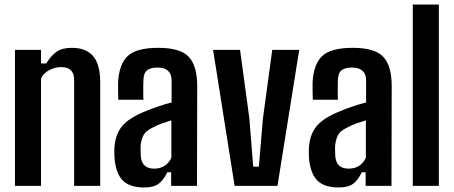

<svg xmlns="http://www.w3.org/2000/svg" viewBox="-20 -820 2002 847"><path d="M46 0V-600H161V-540H184Q204 -573 228.5 -591Q253 -609 297 -609Q358 -609 389.5 -574Q421 -539 422 -461V0H307V-470Q306 -524 250 -524Q223 -524 197 -510.5Q171 -497 161 -473V0Z M616 7Q553 7 522 -23.5Q491 -54 485 -124Q485 -135 484.5 -148Q484 -161 485 -171Q489 -228 519.5 -264.5Q550 -301 626 -331Q653 -342 679.5 -351Q706 -360 737 -368V-465Q737 -522 674 -522Q645 -522 629.5 -510.5Q614 -499 613 -471Q612 -461 612 -441.5Q612 -422 612 -404Q612 -386 613 -380H502Q501 -394 501 -415.5Q501 -437 501 -457Q505 -536 543 -572.5Q581 -609 678 -609Q776 -609 813 -569Q850 -529 850 -440L849 0H735V-60H718Q702 -26 680 -9.5Q658 7 616 7ZM660 -76Q713 -76 736 -124V-289Q716 -283 695.5 -276Q675 -269 653 -257Q621 -242 611 -219.5Q601 -197 600 -170Q600 -148 601 -132Q605 -76 660 -76Z M1015 0 920 -600H1039L1080 -298L1097 -85H1122L1140 -298L1181 -600H1300L1204 0Z M1474 7Q1411 7 1380 -23.5Q1349 -54 1343 -124Q1343 -135 1342.5 -148Q1342 -161 1343 -171Q1347 -228 1377.5 -264.5Q1408 -301 1484 -331Q1511 -342 1537.5 -351Q1564 -360 1595 -368V-465Q1595 -522 1532 -522Q1503 -522 1487.5 -510.5Q1472 -499 1471 -471Q1470 -461 1470 -441.5Q1470 -422 1470 -404Q1470 -386 1471 -380H1360Q1359 -394 1359 -415.5Q1359 -437 1359 -457Q1363 -536 1401 -572.5Q1439 -609 1536 -609Q1634 -609 1671 -569Q1708 -529 1708 -440L1707 0H1593V-60H1576Q1560 -26 1538 -9.5Q1516 7 1474 7ZM1518 -76Q1571 -76 1594 -124V-289Q1574 -283 1553.5 -276Q1533 -269 1511 -257Q1479 -242 1469 -219.5Q1459 -197 1458 -170Q1458 -148 1459 -132Q1463 -76 1518 -76Z M1801 0V-800H1916V0Z"/></svg>

Font: Big Shoulders Text
Style: Bold
Weight: 700
Designer: Patric King
Foundry: XO Type Co
Version: Version 1.000; ttfautohint (v1.8.2)